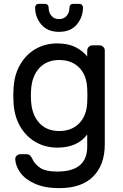

<svg xmlns="http://www.w3.org/2000/svg" viewBox="-20 -755 638 995"><path d="M49 0ZM432 -462V-493Q432 -504 440 -512Q448 -520 459 -520H496Q507 -520 515 -512Q523 -504 523 -493V-7Q523 99 463 159.5Q403 220 287 220Q212 220 161 197Q110 174 85.5 140Q61 106 59 71Q58 60 66.5 52Q75 44 86 44H116Q128 44 135 50Q142 56 149 71Q159 94 187 114Q215 134 277 134Q432 134 432 5V-58Q381 10 277 10Q215 10 164.5 -19Q114 -48 83.5 -101.5Q53 -155 50 -227L49 -260L50 -293Q53 -365 83.5 -418.5Q114 -472 164 -501Q214 -530 277 -530Q333 -530 371.5 -510.5Q410 -491 432 -462ZM141 -288 140 -260 141 -232Q145 -160 183.5 -118Q222 -76 287 -76Q351 -76 390 -115.5Q429 -155 432 -224Q433 -234 433 -260Q433 -286 432 -296Q429 -366 390 -405Q351 -444 287 -444Q222 -444 183.5 -402Q145 -360 141 -288ZM181 -735H213Q222 -735 227 -729.5Q232 -724 232 -716Q232 -690 246.5 -673Q261 -656 286 -656Q311 -656 325.5 -673Q340 -690 340 -716Q340 -724 345 -729.5Q350 -735 359 -735H391Q400 -735 405 -729.5Q410 -724 410 -716Q410 -666 378 -628Q346 -590 286 -590Q226 -590 194 -628Q162 -666 162 -716Q162 -724 167 -729.5Q172 -735 181 -735Z"/></svg>

Font: Hezaedrus
Style: Regular
Weight: 400
Designer: Hubert & Fischer
Foundry: Hubert & Fischer
Version: Version 1.10;September 3, 2019;FontCreator 11.5.0.2425 64-bi